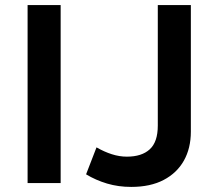

<svg xmlns="http://www.w3.org/2000/svg" viewBox="-20 -720 858 755"><path d="M88.5 0V-700H218.5V0ZM496 15Q445.5 15 401 1.8Q356.5 -11.5 318.5 -34.5L359.5 -140.5Q390 -123 419.8 -113.5Q449.5 -104 479 -104Q537.5 -104 569 -133Q600.5 -162 600.5 -226V-700H730.5V-202.5Q730.5 -137 703 -88.2Q675.5 -39.5 623.2 -12.2Q571 15 496 15Z"/></svg>

Font: Geologica Roman Medium
Style: Regular
Weight: 500
Designer: Sindre Bremnes, Frode Helland
Foundry: Monokrom Skriftforlag AS
Version: Version 1.010;gftools[0.9.28]